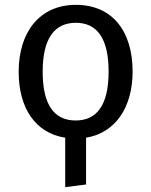

<svg xmlns="http://www.w3.org/2000/svg" viewBox="-20 -559 624 792"><path d="M249 9V213L335 202V9C457 -11 527 -117 527 -264C527 -431 443 -539 293 -539C143 -539 57 -426 57 -263C57 -113 126 -10 249 9ZM293 -465C380 -465 428 -401 428 -264C428 -126 380 -62 292 -62C204 -62 156 -126 156 -263C156 -401 205 -465 293 -465Z"/></svg>

Font: FiraGO Unicode
Style: Regular
Weight: 400
Designer: bBox Type
Foundry: bBox Type GmbH
Version: Version 1.001;PS 001.001;hotconv 1.0.88;makeotf.lib2.5.64775